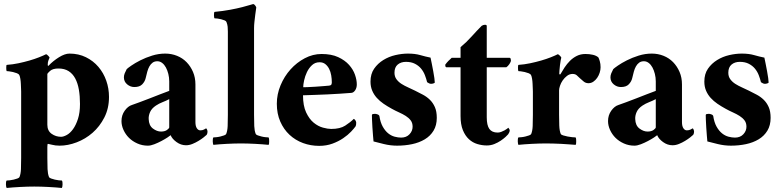

<svg xmlns="http://www.w3.org/2000/svg" viewBox="-20 -715 3881 953"><path d="M270 -375Q242 -375 228.5 -363Q215 -351 215 -347V-96Q215 -66 236 -51Q257 -36 283 -36Q295 -36 311.5 -45Q328 -54 342.5 -74Q357 -94 367 -125Q377 -156 377 -199Q377 -238 371.5 -270Q366 -302 353.5 -325.5Q341 -349 320.5 -362Q300 -375 270 -375ZM325 -449Q370 -449 406.5 -431Q443 -413 468.5 -383Q494 -353 507.5 -314.5Q521 -276 521 -234Q521 -177 498 -132Q475 -87 439.5 -56Q404 -25 360.5 -8.5Q317 8 276 8Q255 8 238 3.5Q221 -1 218 -1Q215 -1 215 15V69Q215 101 216 124.5Q217 148 223 163Q225 168 233.5 171Q242 174 252 176.5Q262 179 272 180Q282 181 287 181Q291 186 290.5 200Q290 214 287 218Q258 215 220 213Q182 211 150 211Q118 211 80 213Q42 215 13 218Q10 214 9.5 200Q9 186 13 181Q18 181 28 180Q38 179 48 176.5Q58 174 66.5 171Q75 168 77 163Q83 148 84 124.5Q85 101 85 69V-260Q85 -264 84.5 -275Q84 -286 83.5 -299Q83 -312 81 -324Q79 -336 76 -342Q73 -348 64 -351.5Q55 -355 44.5 -357.5Q34 -360 25 -361Q16 -362 13 -362Q12 -363 11.5 -368Q11 -373 11 -378.5Q11 -384 11.5 -388.5Q12 -393 14 -393Q43 -395 71.5 -401Q100 -407 126 -414.5Q152 -422 173.5 -430.5Q195 -439 209 -446Q214 -444 220 -437.5Q226 -431 226 -429Q224 -424 220.5 -415.5Q217 -407 217 -395Q217 -385 221 -389Q244 -413 273 -431Q302 -449 325 -449Z M779 -62Q798 -62 809 -70Q820 -78 820 -83V-223Q805 -215 787 -208Q769 -201 754 -191Q733 -177 725 -159Q717 -141 718 -124Q719 -92 739 -77Q759 -62 779 -62ZM714 8Q686 8 661.5 -3Q637 -14 620 -31Q603 -48 593 -70Q583 -92 583 -114Q583 -143 599 -165.5Q615 -188 635 -194Q649 -199 672.5 -207.5Q696 -216 722.5 -226.5Q749 -237 775 -247Q801 -257 820 -264V-311Q820 -330 815.5 -348Q811 -366 803.5 -380Q796 -394 785 -402.5Q774 -411 761 -411Q747 -411 737.5 -404Q728 -397 721.5 -385.5Q715 -374 711 -359Q707 -344 703 -327Q699 -310 686 -296.5Q673 -283 647 -283Q627 -283 611 -296.5Q595 -310 595 -331Q595 -341 599 -351Q603 -361 609 -372Q614 -377 632 -389.5Q650 -402 676.5 -415.5Q703 -429 735 -439Q767 -449 800 -449Q831 -449 858.5 -438Q886 -427 906 -406.5Q926 -386 938 -358Q950 -330 950 -296V-109Q950 -89 957 -78.5Q964 -68 974 -68Q985 -68 992.5 -72Q1000 -76 1003 -78Q1006 -76 1008 -71Q1010 -66 1010 -61Q1010 -53 1006 -46Q1001 -41 990 -32.5Q979 -24 965 -15.5Q951 -7 935 -0.5Q919 6 903 6Q878 6 856 -10Q834 -26 827 -44Q824 -41 811 -32.5Q798 -24 781 -15Q764 -6 746 1Q728 8 714 8Z M1111 -558Q1111 -571 1110 -582Q1109 -593 1104 -606Q1102 -611 1094.5 -614Q1087 -617 1077.5 -619.5Q1068 -622 1059 -623Q1050 -624 1045 -624Q1044 -624 1043 -628.5Q1042 -633 1042 -638.5Q1042 -644 1042.5 -649.5Q1043 -655 1045 -656Q1087 -660 1122 -666.5Q1157 -673 1182 -679.5Q1207 -686 1221.5 -690.5Q1236 -695 1237 -695Q1242 -694 1246.5 -688Q1251 -682 1252 -678Q1249 -660 1247 -642Q1245 -626 1243 -608Q1241 -590 1241 -575V-145Q1241 -113 1242 -89.5Q1243 -66 1249 -51Q1251 -46 1259.5 -43Q1268 -40 1278 -37.5Q1288 -35 1298 -34Q1308 -33 1313 -33Q1315 -30 1315.5 -25Q1316 -20 1316 -14Q1316 -8 1315.5 -3Q1315 2 1313 4Q1284 1 1246 -1Q1208 -3 1176 -3Q1144 -3 1106 -1Q1068 1 1039 4Q1038 2 1037 -3Q1036 -8 1036 -14Q1036 -20 1036.5 -25Q1037 -30 1039 -33Q1044 -33 1054 -34Q1064 -35 1074 -37.5Q1084 -40 1092.5 -43Q1101 -46 1103 -51Q1109 -66 1110 -89.5Q1111 -113 1111 -145Z M1566 -406Q1544 -406 1528.5 -391.5Q1513 -377 1503.5 -357Q1494 -337 1489.5 -316Q1485 -295 1485 -282Q1488 -282 1505.5 -282.5Q1523 -283 1544 -284.5Q1565 -286 1585 -287.5Q1605 -289 1614 -290Q1623 -291 1625 -296Q1627 -301 1627 -306Q1627 -323 1624 -341Q1621 -359 1613.5 -373.5Q1606 -388 1594.5 -397Q1583 -406 1566 -406ZM1576 -447Q1625 -447 1658.5 -431.5Q1692 -416 1712.5 -393Q1733 -370 1742 -344Q1751 -318 1751 -296Q1751 -279 1743 -267Q1735 -255 1724 -254Q1699 -252 1668.5 -250Q1638 -248 1606.5 -246.5Q1575 -245 1543.5 -244Q1512 -243 1484 -242Q1484 -190 1499.5 -157Q1515 -124 1537 -106Q1559 -88 1583 -81.5Q1607 -75 1624 -75Q1668 -75 1693.5 -91.5Q1719 -108 1736 -125Q1741 -123 1744.5 -117Q1748 -111 1748 -106Q1748 -93 1745 -88Q1738 -78 1722.5 -61.5Q1707 -45 1683.5 -29Q1660 -13 1630 -2Q1600 9 1564 9Q1522 9 1484 -5Q1446 -19 1417 -46Q1388 -73 1371 -112Q1354 -151 1354 -200Q1354 -247 1372.5 -291.5Q1391 -336 1422 -370.5Q1453 -405 1493 -426Q1533 -447 1576 -447Z M2005 -449Q2040 -449 2066 -441.5Q2092 -434 2117 -429Q2120 -416 2123.5 -397.5Q2127 -379 2130.5 -361Q2134 -343 2136 -327.5Q2138 -312 2138 -306Q2138 -303 2131.5 -301Q2125 -299 2120 -299Q2114 -299 2109.5 -301.5Q2105 -304 2100 -307Q2096 -324 2089 -342Q2082 -360 2070 -374.5Q2058 -389 2039.5 -398.5Q2021 -408 1995 -408Q1970 -408 1954 -394.5Q1938 -381 1938 -354Q1938 -335 1948 -321.5Q1958 -308 1973 -298.5Q1988 -289 2006 -281Q2024 -273 2040 -265Q2060 -255 2079 -245Q2098 -235 2113.5 -220Q2129 -205 2138.5 -183.5Q2148 -162 2148 -130Q2148 -93 2132 -66.5Q2116 -40 2088.5 -23.5Q2061 -7 2025.5 0.5Q1990 8 1951 8Q1918 8 1885.5 0Q1853 -8 1834 -13Q1833 -22 1831.5 -41.5Q1830 -61 1828.5 -82.5Q1827 -104 1826.5 -121.5Q1826 -139 1826 -143Q1826 -148 1831.5 -149Q1837 -150 1841 -150Q1846 -150 1853.5 -147.5Q1861 -145 1863 -140Q1868 -107 1880 -86Q1892 -65 1907 -53Q1922 -41 1939 -36.5Q1956 -32 1971 -32Q1997 -32 2012.5 -48.5Q2028 -65 2028 -86Q2028 -105 2018.5 -117.5Q2009 -130 1994 -139.5Q1979 -149 1961 -157Q1943 -165 1925 -175Q1903 -187 1884 -200Q1865 -213 1850.5 -229Q1836 -245 1827.5 -265Q1819 -285 1819 -310Q1819 -348 1837 -374Q1855 -400 1882.5 -417Q1910 -434 1942.5 -441.5Q1975 -449 2005 -449Z M2510 -428Q2513 -428 2514.5 -423.5Q2516 -419 2516 -415Q2516 -408 2508.5 -397Q2501 -386 2493 -381H2396V-133Q2396 -93 2409 -75Q2422 -57 2450 -57Q2459 -57 2468 -60.5Q2477 -64 2484.5 -68Q2492 -72 2497 -76Q2502 -80 2503 -81Q2505 -79 2507.5 -75Q2510 -71 2510 -67Q2510 -63 2507 -56.5Q2504 -50 2502 -48Q2499 -44 2489 -35Q2479 -26 2465 -16.5Q2451 -7 2433.5 0Q2416 7 2396 7Q2373 7 2349.5 0Q2326 -7 2307.5 -24Q2289 -41 2277.5 -69Q2266 -97 2266 -139V-381H2195Q2191 -383 2190.5 -387Q2190 -391 2190 -394Q2198 -405 2205.5 -412.5Q2213 -420 2222 -428H2266V-481Q2295 -505 2321.5 -534.5Q2348 -564 2371 -587Q2379 -592 2387 -592Q2395 -592 2396 -587V-428Z M2886 -447Q2906 -447 2923 -443Q2940 -439 2950 -430Q2953 -425 2957 -411.5Q2961 -398 2961 -381Q2961 -368 2956.5 -354Q2952 -340 2944 -328.5Q2936 -317 2925 -309.5Q2914 -302 2901 -302Q2887 -302 2877 -310.5Q2867 -319 2858 -327Q2850 -335 2842.5 -341.5Q2835 -348 2822 -348Q2807 -348 2794.5 -338.5Q2782 -329 2773 -316Q2764 -303 2759.5 -289Q2755 -275 2755 -267V-145Q2755 -117 2756 -91.5Q2757 -66 2763 -51Q2765 -46 2775 -43Q2785 -40 2797 -37.5Q2809 -35 2820.5 -34Q2832 -33 2837 -33Q2839 -30 2839.5 -25Q2840 -20 2840 -14Q2840 -8 2839.5 -3Q2839 2 2837 4Q2822 3 2803.5 1.5Q2785 0 2765 -1Q2745 -2 2725.5 -2.5Q2706 -3 2690 -3Q2658 -3 2620 -1Q2582 1 2553 4Q2552 2 2551 -3Q2550 -8 2550 -14Q2550 -20 2550.5 -25Q2551 -30 2553 -33Q2558 -33 2568 -34Q2578 -35 2588 -37.5Q2598 -40 2606.5 -43Q2615 -46 2617 -51Q2623 -66 2624 -89.5Q2625 -113 2625 -145V-260Q2625 -264 2624.5 -275Q2624 -286 2623.5 -299Q2623 -312 2621 -324Q2619 -336 2616 -342Q2613 -348 2604 -351.5Q2595 -355 2584.5 -357.5Q2574 -360 2565 -361Q2556 -362 2553 -362Q2552 -363 2551.5 -368Q2551 -373 2551 -378.5Q2551 -384 2551.5 -388.5Q2552 -393 2554 -393Q2583 -395 2611.5 -401Q2640 -407 2666 -414.5Q2692 -422 2713.5 -430.5Q2735 -439 2749 -446Q2754 -444 2760 -437.5Q2766 -431 2766 -429Q2765 -426 2763 -415.5Q2761 -405 2759.5 -392Q2758 -379 2757 -367Q2756 -355 2756 -350Q2756 -346 2758.5 -345.5Q2761 -345 2762 -347Q2771 -363 2782.5 -380.5Q2794 -398 2809 -413Q2824 -428 2843 -437.5Q2862 -447 2886 -447Z M3194 -62Q3213 -62 3224 -70Q3235 -78 3235 -83V-223Q3220 -215 3202 -208Q3184 -201 3169 -191Q3148 -177 3140 -159Q3132 -141 3133 -124Q3134 -92 3154 -77Q3174 -62 3194 -62ZM3129 8Q3101 8 3076.5 -3Q3052 -14 3035 -31Q3018 -48 3008 -70Q2998 -92 2998 -114Q2998 -143 3014 -165.5Q3030 -188 3050 -194Q3064 -199 3087.5 -207.5Q3111 -216 3137.5 -226.5Q3164 -237 3190 -247Q3216 -257 3235 -264V-311Q3235 -330 3230.5 -348Q3226 -366 3218.5 -380Q3211 -394 3200 -402.5Q3189 -411 3176 -411Q3162 -411 3152.5 -404Q3143 -397 3136.5 -385.5Q3130 -374 3126 -359Q3122 -344 3118 -327Q3114 -310 3101 -296.5Q3088 -283 3062 -283Q3042 -283 3026 -296.5Q3010 -310 3010 -331Q3010 -341 3014 -351Q3018 -361 3024 -372Q3029 -377 3047 -389.5Q3065 -402 3091.5 -415.5Q3118 -429 3150 -439Q3182 -449 3215 -449Q3246 -449 3273.5 -438Q3301 -427 3321 -406.5Q3341 -386 3353 -358Q3365 -330 3365 -296V-109Q3365 -89 3372 -78.5Q3379 -68 3389 -68Q3400 -68 3407.5 -72Q3415 -76 3418 -78Q3421 -76 3423 -71Q3425 -66 3425 -61Q3425 -53 3421 -46Q3416 -41 3405 -32.5Q3394 -24 3380 -15.5Q3366 -7 3350 -0.5Q3334 6 3318 6Q3293 6 3271 -10Q3249 -26 3242 -44Q3239 -41 3226 -32.5Q3213 -24 3196 -15Q3179 -6 3161 1Q3143 8 3129 8Z M3662 -449Q3697 -449 3723 -441.5Q3749 -434 3774 -429Q3777 -416 3780.5 -397.5Q3784 -379 3787.5 -361Q3791 -343 3793 -327.5Q3795 -312 3795 -306Q3795 -303 3788.5 -301Q3782 -299 3777 -299Q3771 -299 3766.5 -301.5Q3762 -304 3757 -307Q3753 -324 3746 -342Q3739 -360 3727 -374.5Q3715 -389 3696.5 -398.5Q3678 -408 3652 -408Q3627 -408 3611 -394.5Q3595 -381 3595 -354Q3595 -335 3605 -321.5Q3615 -308 3630 -298.5Q3645 -289 3663 -281Q3681 -273 3697 -265Q3717 -255 3736 -245Q3755 -235 3770.5 -220Q3786 -205 3795.5 -183.5Q3805 -162 3805 -130Q3805 -93 3789 -66.5Q3773 -40 3745.5 -23.5Q3718 -7 3682.5 0.5Q3647 8 3608 8Q3575 8 3542.5 0Q3510 -8 3491 -13Q3490 -22 3488.5 -41.5Q3487 -61 3485.5 -82.5Q3484 -104 3483.5 -121.5Q3483 -139 3483 -143Q3483 -148 3488.5 -149Q3494 -150 3498 -150Q3503 -150 3510.5 -147.5Q3518 -145 3520 -140Q3525 -107 3537 -86Q3549 -65 3564 -53Q3579 -41 3596 -36.5Q3613 -32 3628 -32Q3654 -32 3669.5 -48.5Q3685 -65 3685 -86Q3685 -105 3675.5 -117.5Q3666 -130 3651 -139.5Q3636 -149 3618 -157Q3600 -165 3582 -175Q3560 -187 3541 -200Q3522 -213 3507.5 -229Q3493 -245 3484.5 -265Q3476 -285 3476 -310Q3476 -348 3494 -374Q3512 -400 3539.5 -417Q3567 -434 3599.5 -441.5Q3632 -449 3662 -449Z"/></svg>

Font: Vermiglione
Style: Bold
Weight: 700
Version: Version 1.000